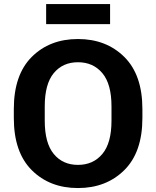

<svg xmlns="http://www.w3.org/2000/svg" viewBox="-20 -919 775 953"><path d="M48.6 -333.3Q48.6 -163.3 137.6 -74.5Q226.6 14.4 366.9 14.4Q507.1 14.4 596.9 -74.5Q686.8 -163.3 686.8 -333.3V-377.7Q686.8 -547.6 596.9 -636.5Q507.1 -725.3 366.9 -725.3Q226.6 -725.3 137.6 -636.5Q48.6 -547.6 48.6 -377.7ZM202.1 -319.6V-391.1Q202.1 -502 246.8 -556Q291.5 -610.1 366.9 -610.1Q442.6 -610.1 488 -556Q533.4 -502 533.4 -391.1V-319.6Q533.4 -209 488 -154.8Q442.6 -100.6 366.9 -100.6Q291.5 -100.6 246.8 -154.8Q202.1 -209 202.1 -319.6ZM209 -799.3H526.4V-898.9H209Z"/></svg>

Font: Roboto Flex
Style: Regular
Weight: 400
Designer: Berlow after Robertson
Foundry: Google
Version: Version 3.200;gftools[0.9.32]